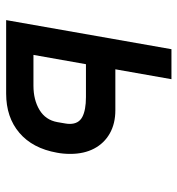

<svg xmlns="http://www.w3.org/2000/svg" viewBox="4 -596 591 640"><g transform="rotate(90 300.0 -275.5)"><path d="M143.5 -551H243.5L210.5 -364H347Q391.5 -364 424.2 -345.5Q457 -327 474.8 -293.2Q492.5 -259.5 492.5 -214Q492.5 -190 488.5 -169.5Q474 -88 422.2 -44Q370.5 0 291.5 0H46.5ZM386.5 -170.5 391 -196.5Q392.5 -205 392.5 -212Q392.5 -241.5 369.5 -253.8Q346.5 -266 303 -266H193.5L162.5 -91H265Q312.5 -91 346 -111.2Q379.5 -131.5 386.5 -170.5Z"/></g></svg>

Font: JuliaMono
Style: Bold Italic
Weight: 700
Italic angle: -9°
Monospace: yes
Designer: cormullion
Foundry: corm
Version: Version 0.057; ttfautohint (v1.8.4)